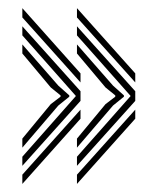

<svg xmlns="http://www.w3.org/2000/svg" viewBox="-20 -549 387 471"><path d="M168.8 -142.2V-164.5L300.5 -313.5L168.8 -462.2V-484.5L311.8 -325.2V-301.5ZM168.8 -97.8V-120.5L311.8 -280V-257.8ZM168.8 -186.8V-209L238.8 -293.5L262.8 -311.8V-315L238.8 -334.5L168.8 -417.8V-440L257.2 -339L284 -315V-311.8L257.2 -290ZM311.8 -346.8 168.8 -506.2V-529L311.8 -369ZM34.8 -142.2V-164.5L166.2 -313.5L34.8 -462.2V-484.5L177.5 -325.2V-301.5ZM34.8 -97.8V-120.5L177.5 -280V-257.8ZM34.8 -186.8V-209L104.5 -293.5L128.5 -311.8V-315L104.5 -334.5L34.8 -417.8V-440L123 -339L150 -315V-311.8L123 -290ZM177.5 -346.8 34.8 -506.2V-529L177.5 -369Z"/></svg>

Font: Big Shoulders Inline Display Thin
Style: Bold
Weight: 700
Version: Version 2.002